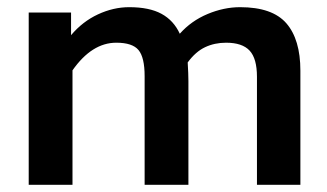

<svg xmlns="http://www.w3.org/2000/svg" viewBox="-20 -515 912 535"><path d="M60 -480H178V-417Q210 -455 253 -475Q296 -495 340 -495Q396 -495 430 -476.5Q464 -458 481 -421Q513 -457 558.5 -476Q604 -495 649 -495Q739 -495 778 -450Q817 -405 817 -318V0H696V-301Q696 -352 675.5 -374Q655 -396 610 -396Q578 -396 551.5 -383.5Q525 -371 503 -341Q505 -309 505 -289V0H383V-303Q383 -355 366 -375.5Q349 -396 304 -396Q236 -396 182 -319V0H60Z"/></svg>

Font: Prompt Medium
Style: Regular
Weight: 500
Designer: Katatrad Team
Foundry: CadsonDemak
Version: Version 1.000